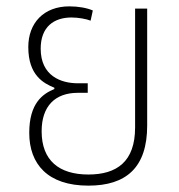

<svg xmlns="http://www.w3.org/2000/svg" viewBox="-20 -575 564 604"><path d="M258 9C377 9 443 -48 443 -180V-548H405V-174C405 -66 347 -26 258 -26C166 -26 111 -70 111 -162C111 -241 153 -283 225 -283H256V-313H225C172 -313 108 -336 108 -422C108 -490 149 -520 205 -520C227 -520 253 -515 265 -510L272 -542C254 -550 227 -555 198 -555C118 -555 69 -503 69 -427C69 -338 117 -313 151 -299V-295C115 -280 72 -251 72 -157C72 -59 130 9 258 9Z"/></svg>

Font: Noto Sans Thai SemCond ExtLt
Style: Regular
Weight: 200
Width: 4
Designer: Monotype Design Team
Foundry: Monotype Imaging Inc.
Version: Version 2.002